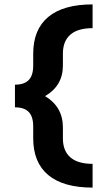

<svg xmlns="http://www.w3.org/2000/svg" viewBox="-20 -731 489 873"><path d="M185 -294Q266 -245 266 -152V-102Q266 -45 300 -15.5Q334 14 401 14V122Q268 122 199.5 65Q131 8 131 -102V-156Q131 -201 110.5 -222Q90 -243 48 -243V-346Q90 -346 110.5 -367Q131 -388 131 -433V-487Q131 -597 199.5 -654Q268 -711 401 -711V-603Q334 -603 300 -573.5Q266 -544 266 -487V-433Q266 -341 185 -294Z"/></svg>

Font: Ysabeau Ultrabold
Style: Regular
Weight: 800
Designer: Christian Thalmann (Catharsis Fonts)
Version: Version 0.003